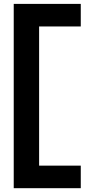

<svg xmlns="http://www.w3.org/2000/svg" viewBox="-20 -821 465 997"><path d="M399.4 -683.6V-800.8H51.3V156.2H399.4V39.1H183.1V-683.6Z"/></svg>

Font: Giphurs
Style: Regular
Weight: 400
Version: Version 2.010